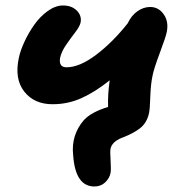

<svg xmlns="http://www.w3.org/2000/svg" viewBox="-20 -511 652 693"><path d="M169.9 -134.8Q103.5 -134.8 67.6 -180.4Q31.7 -226.1 47.9 -301.8Q53.2 -327.6 67.9 -359.6Q82.5 -391.6 103.5 -421.4Q124.5 -451.2 152.3 -471.2Q180.2 -491.2 207 -491.2Q238.8 -491.2 257.1 -472.9Q275.4 -454.6 271 -430.2Q268.1 -416 252 -395Q235.8 -374 218.8 -349.4Q201.7 -324.7 196.8 -301.8Q191.4 -268.1 220.2 -268.1Q267.1 -268.1 326.7 -313Q386.2 -357.9 440.9 -426.8Q454.1 -455.1 476.1 -470.5Q498 -485.8 522 -485.8Q552.2 -485.8 570.8 -459.5Q589.4 -433.1 582 -396Q579.1 -379.4 557.1 -320.8Q535.2 -262.2 530.8 -238.8Q523.9 -207 522.5 -162.1Q521 -117.2 518.1 -104Q514.2 -85 505.4 -70.6Q496.6 -56.2 483.2 -46.4Q469.7 -36.6 456.5 -29.8Q443.4 -22.9 425.3 -15.6Q420.9 -14.2 418.9 -13.2Q384.3 1 378.9 25.9Q377 35.6 379.2 68.6Q381.3 101.6 378.9 113.8Q375 132.8 359.4 147.5Q343.8 162.1 320.8 162.1Q252 162.1 244.1 49.8Q235.8 -23.4 283.2 -78.1Q310.5 -106.9 370.1 -125Q368.7 -171.9 376 -221.2Q323.7 -179.2 274.4 -157Q225.1 -134.8 169.9 -134.8Z"/></svg>

Font: Shantell Sans Irregular
Style: Bold Italic
Weight: 700
Italic angle: -11.31°
Designer: Stephen Nixon, Anya Danilova, Shantell Martin
Foundry: Arrow Type
Version: Version 1.006;[9816181b4]